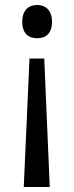

<svg xmlns="http://www.w3.org/2000/svg" viewBox="-20 -564 297 768"><path d="M188 -477C188 -524 161 -544 129 -544C94 -544 69 -523 69 -477C69 -430 94 -411 129 -411C162 -411 188 -429 188 -477ZM98 -330 75 184H179L157 -330Z"/></svg>

Font: Noto Sans Gujarati UI SemiCondensed
Style: Regular
Weight: 400
Width: 4
Designer: Jelle Bosma - Monotype Design Team, Universal Thirst
Foundry: Monotype Imaging Inc.
Version: Version 2.106